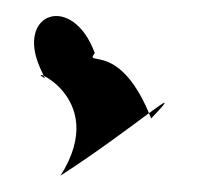

<svg xmlns="http://www.w3.org/2000/svg" viewBox="-20 -157 243 235"><path d="M35 -61C5 -79 117 -41 54 58C144 0 215 -64 165 -12C127 -109 82 -74 96 -92C69 -166 -1 -142 29 -74Z"/></svg>

Font: Charger Distortion
Style: 2
Weight: 400
Designer: Jasper
Foundry: Cannot Into Space Fonts
Version: Version 0.98